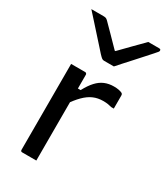

<svg xmlns="http://www.w3.org/2000/svg" viewBox="-205 -922 874 1010"><g transform="rotate(30 232.0 -417.5)"><path d="M294.8 -632.7Q279.8 -632.7 264.8 -632.7Q249.8 -632.7 234.8 -632.7Q227.9 -632.7 222.1 -636.7Q216.2 -640.7 203 -654.7Q195.5 -663.7 176.7 -684.2Q157.9 -704.7 134 -731.7Q110 -758.7 85.6 -785.7Q61.1 -812.7 41.4 -834.7Q60 -834.7 77.5 -834.7Q95 -834.7 113.6 -834.7Q124.6 -834.7 130.1 -832.7Q135.6 -830.7 142.6 -823.7Q156.1 -810.2 191.2 -774.6Q226.3 -739.1 278 -685.8L232.4 -706.8H285L240.2 -685Q292.3 -737.8 326.2 -773Q360.2 -808.1 387.2 -834.7H453.2Q457.4 -834.7 459.5 -833.7Q461.6 -832.7 462.6 -830.7Q463.6 -828.7 463.6 -825.7Q463.6 -821.7 460.1 -817.2Q456.5 -812.7 443.3 -797.7Q431.1 -784.7 411 -761.7Q390.8 -738.7 367.8 -713.7Q344.8 -688.7 325.1 -666.7Q305.4 -644.7 294.8 -632.7ZM172.6 -437.6H205.6Q225.7 -475.3 247 -498.2Q268.2 -521.1 293.3 -531.5Q318.4 -541.8 348.3 -541.8Q365.6 -541.8 377.7 -539.4Q389.7 -537 397.4 -533.4Q402.1 -531 403.7 -527.6Q405.3 -524.3 405.3 -518.5Q405.3 -508.7 405.3 -498.8Q405.3 -488.9 405.3 -479.5Q405.3 -470.1 405.3 -460.2Q405.3 -450.3 405.3 -440.5H390Q379.4 -443.5 367.1 -445.5Q354.8 -447.5 337.8 -447.5Q305.6 -447.5 278.7 -435.8Q251.8 -424.1 226.3 -398.5Q200.7 -373 172.6 -331ZM189 0Q175.2 0 161.1 0Q147 0 132.9 0Q118.9 0 104.4 0Q101.4 0 99.4 -0.5Q97.4 -1 95.9 -2.5Q94.4 -4 93.9 -6Q93.4 -8 93.4 -11Q93.4 -31.8 93.4 -67.7Q93.4 -103.7 93.4 -149.3Q93.4 -194.8 93.4 -244.3Q93.4 -293.7 93.4 -342.3Q93.4 -390.8 93.4 -432.6Q93.4 -464.9 93.4 -490.5Q93.4 -516.1 93.4 -531.8Q109 -531.8 123.4 -531.8Q137.9 -531.8 151.6 -531.8Q165.4 -531.8 178 -531.8Q182 -531.8 184 -530.3Q186 -528.8 187.5 -526.8Q189 -524.8 189 -520.8Q189 -495.3 189 -451.1Q189 -406.9 189 -351.1Q189 -295.4 189 -233.9Q189 -172.5 189 -112.1Q189 -51.8 189 0Z"/></g></svg>

Font: Recursive Sans Linear Light
Style: Regular
Weight: 300
Version: Version 1.085